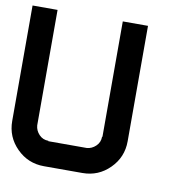

<svg xmlns="http://www.w3.org/2000/svg" viewBox="-76 -743 819 819"><g transform="rotate(10 333.5 -333.5)"><path d="M333.3 -108.3Q355 -110 372.1 -126.2Q389.2 -142.5 389.2 -166.7H390.8V-666.7H500V-166.7Q500 -97.5 451.2 -48.8Q402.5 0 333.3 0H166.7Q97.5 0 48.8 -48.8Q0 -97.5 0 -166.7V-666.7H108.3V-166.7Q110 -144.2 126.2 -127.1Q142.5 -110 166.7 -110V-108.3Z"/></g></svg>

Font: 0xA000-Squareish-Mono
Style: Squareish-Mono-Bold
Weight: 700
Version: Version 0.1